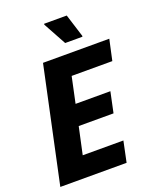

<svg xmlns="http://www.w3.org/2000/svg" viewBox="-162 -985 874 1078"><g transform="rotate(-20 275.5 -446.0)"><path d="M8 0 155 -688H551L524 -564H281L248 -409H456L430 -286H222L187 -124H430L404 0ZM310 -750 235 -887 236 -892H371L414 -755L413 -750Z"/></g></svg>

Font: Saira SemiCondensed
Style: Bold Italic
Weight: 700
Width: 4
Italic angle: -12°
Designer: Hector Gatti with collaboration of the Omnibus-Type team
Foundry: Omnibus-Type
Version: Version 1.101